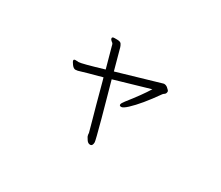

<svg xmlns="http://www.w3.org/2000/svg" viewBox="-103 -748 1207 1050"><g transform="rotate(30 500.0 -223.0)"><path d="M717 -427 450 -349 414 -481Q411 -491 405 -500Q399 -509 378 -509Q362 -509 362 -509Q349 -509 348 -502V-500Q348 -492 362 -482Q368 -479 371 -463L406 -336Q276 -297 257 -297L238 -298Q227 -298 227 -291Q227 -284 239 -268Q251 -252 263 -252Q275 -252 295 -259Q309 -264 417 -293L423 -272Q441 -207 458 -142Q469 -103 478.5 -68.5Q488 -34 494 -12L500 10Q500 23 504 32Q505 35 514.5 49Q524 63 537 63Q553 63 553 39Q553 29 520 -93Q506 -142 491 -198Q476 -254 461 -306L681 -370Q648 -316 585 -237Q570 -218 570 -209.5Q570 -201 581.5 -201Q593 -201 618 -224Q671 -273 742 -374Q744 -377 752 -382.5Q760 -388 760 -401Q760 -407 744 -420Q734 -428 722 -428Z"/></g></svg>

Font: LXGW WenKai Mono TC Light
Style: Regular
Weight: 300
Designer: LXGW / Fontworks Inc.
Foundry: LXGW / Fontworks Inc.
Version: Version 1.330